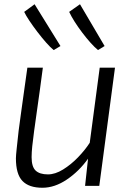

<svg xmlns="http://www.w3.org/2000/svg" viewBox="-20 -876 613 905"><path d="M180 9Q116.5 9 85.8 -23Q55 -55 55 -130Q55 -142 59 -178.8Q63 -215.5 68 -261Q72.5 -296.5 78.8 -341Q85 -385.5 92.5 -439.5Q100 -493.5 109 -557H182Q174 -496.5 167.8 -451Q161.5 -405.5 156.8 -372.5Q152 -339.5 149 -317Q146 -294.5 144 -280.8Q142 -267 141 -260Q135 -216 132 -186.5Q129 -157 129 -135Q129 -90 148 -72Q167 -54 206 -54Q240 -54 277.2 -77Q314.5 -100 347.8 -134.5Q381 -169 403 -203L450 -557H522L448 0H381L395 -128Q353 -69 295.5 -30Q238 9 180 9ZM233 -640Q218 -652 197.5 -675.2Q177 -698.5 156 -726Q135 -753.5 118.2 -778.8Q101.5 -804 94 -820L143 -856L265 -659ZM442 -640Q426 -653 406.8 -674.5Q387.5 -696 368 -721.8Q348.5 -747.5 332.2 -773Q316 -798.5 306 -820L357 -856L473 -659Z"/></svg>

Font: Koeln Type Sans Light
Style: Italic
Weight: 300
Italic angle: -7.5°
Designer: Eben Sorkin
Foundry: Eben Sorkin
Version: Version 2.001